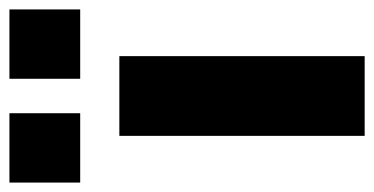

<svg xmlns="http://www.w3.org/2000/svg" viewBox="-221 -580 793 407"><g transform="rotate(-90 175.5 -376.5)"><path d="M212 -603V-753H359V-603ZM-8 -603V-753H139V-603ZM91 0V-520H260V0Z"/></g></svg>

Font: Mplus 1p ExtraBold
Style: Regular
Weight: 800
Version: Version 1.061